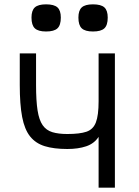

<svg xmlns="http://www.w3.org/2000/svg" viewBox="-20 -864 640 884"><path d="M434 0V-234Q414 -203 377 -190.5Q340 -178 290 -178Q228 -178 186 -191Q144 -204 118.5 -236Q93 -268 82 -325.5Q71 -383 71 -473V-618H146V-473Q146 -400 153 -355.5Q160 -311 176.5 -287.5Q193 -264 221 -255.5Q249 -247 290 -247Q347 -247 378 -257.5Q409 -268 421.5 -300.5Q434 -333 434 -398V-618H509V0ZM408 -719Q372 -719 356.5 -733.5Q341 -748 341 -783Q341 -816 356.5 -830Q372 -844 408 -844Q445 -844 460.5 -830Q476 -816 476 -783Q476 -748 460.5 -733.5Q445 -719 408 -719ZM192 -719Q156 -719 140.5 -733.5Q125 -748 125 -783Q125 -816 140.5 -830Q156 -844 192 -844Q229 -844 244.5 -830Q260 -816 260 -783Q260 -748 244.5 -733.5Q229 -719 192 -719Z"/></svg>

Font: Victor Mono
Style: Regular
Weight: 400
Monospace: yes
Designer: Rune Bjørnerås
Version: Version 1.561;gftools[0.9.30]